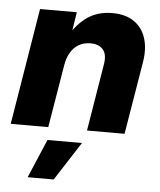

<svg xmlns="http://www.w3.org/2000/svg" viewBox="-54 -580 717 858"><g transform="rotate(5 304.5 -151.0)"><path d="M221.2 -281.7 174.3 0H5.9L91.8 -522.5H256.8L234.9 -384.3L212.9 -389.6Q247.1 -457 296.1 -494.9Q345.2 -532.7 416 -532.7Q474.6 -532.7 512.7 -506.8Q550.8 -481 565.9 -433.8Q581.1 -386.7 570.3 -323.7L516.6 0H348.1L397.5 -300.3Q405.3 -346.2 386.2 -367.9Q367.2 -389.6 330.1 -389.6Q301.3 -389.6 278.8 -377Q256.3 -364.3 241.5 -340.1Q226.6 -315.9 221.2 -281.7ZM102.1 231 175.8 57.6H330.6L218.8 231Z"/></g></svg>

Font: Inter 28pt ExtraBold
Style: Italic
Weight: 800
Italic angle: -9.3988°
Designer: Rasmus Andersson
Foundry: rsms
Version: Version 4.001;git-66647c0bb